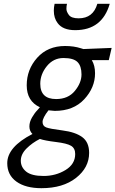

<svg xmlns="http://www.w3.org/2000/svg" viewBox="-20 -751 605 1006"><path d="M197 235Q114 235 66 200.5Q18 166 18 104Q18 19 150 -49Q134 -65 134 -88.5Q134 -112 148 -136Q162 -160 176 -174L189 -189Q120 -221 120 -304Q120 -387 175 -448.5Q230 -510 321 -510Q367 -510 404 -498L417 -494L565 -500L550 -436H461Q478 -408 478 -367Q478 -292 421.5 -231Q365 -170 267 -170L234 -173Q203 -133 203 -112Q203 -91 222 -83.5Q241 -76 308 -67.5Q375 -59 411 -32.5Q447 -6 447 50Q447 127 378.5 181Q310 235 197 235ZM374 56Q374 26 352.5 13Q331 0 273 -7Q215 -14 189 -23Q149 -3 119 27Q89 57 89 91Q89 125 117 148Q145 171 208.5 171Q272 171 323 140Q374 109 374 56ZM274 -232Q337 -232 372 -274.5Q407 -317 407 -361Q407 -405 386 -426Q365 -447 312.5 -447Q260 -447 225.5 -404.5Q191 -362 191 -312Q191 -232 274 -232ZM331 -731Q328 -719 328 -704.5Q328 -690 341 -672.5Q354 -655 392 -655Q468 -655 490 -731H555Q515 -593 374 -593Q309 -593 282 -630Q262 -656 262 -695Q262 -712 266 -731Z"/></svg>

Font: Titillium Web
Style: Italic
Weight: 400
Italic angle: -13°
Version: Version 1.002;PS 57.000;hotconv 1.0.70;makeotf.lib2.5.55311